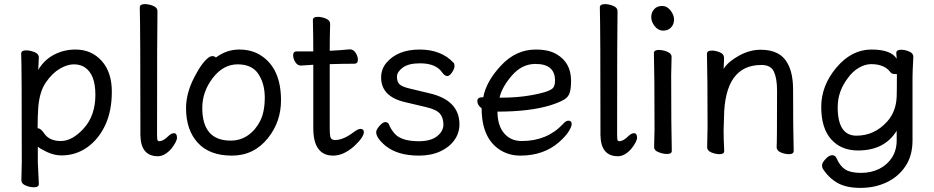

<svg xmlns="http://www.w3.org/2000/svg" viewBox="-20 -733 4544 934"><path d="M444 -272Q444 -371 393 -405Q371 -420 339 -420Q307 -420 270.5 -398.5Q234 -377 203 -332Q172 -287 166 -209Q163 -167 163 -111L162 -110Q162 -109 164 -109Q178 -109 195 -84Q220 -47 276 -47Q332 -47 388 -109Q444 -171 444 -272ZM145 178Q126 178 105 169.5Q84 161 84 144L86 55Q86 -421 83 -472Q83 -488 107 -488Q126 -488 147.5 -479.5Q169 -471 169 -454L166 -393Q195 -442 243 -467Q291 -492 347 -492Q425 -492 474.5 -437Q524 -382 524 -287Q524 -193 492 -124.5Q460 -56 404.5 -16.5Q349 23 279 23Q243 23 206.5 5.5Q170 -12 164 -20V56L169 162Q169 178 145 178Z M748 27Q665 27 663 -75Q663 -590 660 -697Q660 -713 685 -713Q704 -713 725 -704.5Q746 -696 746 -679Q744 -590 744 -78Q744 -53 747 -49.5Q750 -46 756 -46Q775 -47 800 -72Q814 -85 826 -85Q841 -85 841 -63Q841 -45 813 -9Q781 27 748 27Z M1102 -49Q1149 -49 1186 -74.5Q1223 -100 1245.5 -144.5Q1268 -189 1268 -258Q1268 -326 1237 -373Q1206 -420 1136 -420Q1066 -420 1015 -353.5Q964 -287 964 -208Q964 -49 1102 -49ZM1108 24Q999 24 942 -38.5Q885 -101 885 -207Q885 -289 936 -377Q956 -414 977 -437Q998 -460 1012 -460Q1025 -460 1030 -453Q1082 -492 1144 -492Q1206 -492 1251 -462Q1347 -399 1347 -245Q1347 -141 1284 -62Q1216 24 1108 24Z M1601 24Q1504 24 1504 -110V-418L1444 -414Q1427 -414 1416.5 -431Q1406 -448 1406 -464Q1406 -483 1423 -483H1504Q1504 -556 1502 -635Q1502 -651 1526 -651Q1545 -651 1565.5 -642.5Q1586 -634 1586 -617Q1584 -552 1584 -486Q1630 -488 1682 -493Q1699 -493 1710 -476Q1721 -459 1721 -443Q1721 -423 1704 -423Q1656 -423 1584 -421V-108Q1584 -70 1589.5 -61Q1595 -52 1611 -52Q1651 -52 1703 -92Q1722 -106 1734 -106Q1750 -106 1750 -90Q1750 -66 1703 -22Q1651 24 1601 24Z M2018 24Q1914 24 1855 -24Q1810 -62 1810 -90Q1810 -102 1826 -120.5Q1842 -139 1854 -139Q1867 -139 1872 -128Q1879 -109 1894 -90Q1925 -46 2017 -46Q2076 -46 2106.5 -70.5Q2137 -95 2137 -127Q2137 -159 2120.5 -179.5Q2104 -200 2052.5 -212Q2001 -224 1951 -236Q1834 -263 1834 -356Q1834 -397 1860 -428Q1915 -492 2021 -492Q2127 -492 2187 -427Q2191 -423 2191 -411Q2191 -399 2179 -381Q2167 -363 2156 -363Q2144 -363 2132 -379Q2102 -425 2023 -425Q1967 -425 1939 -404Q1911 -383 1911 -360Q1911 -336 1923 -323.5Q1935 -311 1974 -302L2070 -279Q2215 -245 2215 -128Q2215 -86 2190.5 -51.5Q2166 -17 2121.5 3.5Q2077 24 2018 24Z M2422 -258Q2533 -258 2627 -284Q2661 -294 2670.5 -305.5Q2680 -317 2680 -341Q2680 -422 2585 -422Q2519 -422 2470.5 -366Q2422 -310 2410 -258ZM2511 24Q2458 24 2415 -2Q2323 -59 2323 -206Q2302 -222 2302 -241Q2302 -260 2327 -260H2331Q2345 -337 2417.5 -414.5Q2490 -492 2586 -492Q2650 -492 2688 -469Q2758 -428 2758 -340Q2758 -305 2752 -283.5Q2746 -262 2725 -249Q2704 -236 2658 -221Q2557 -190 2400 -190Q2400 -123 2432 -85Q2464 -47 2518 -47Q2641 -47 2718 -129Q2732 -146 2745 -146Q2761 -146 2761 -130Q2761 -117 2746 -93Q2731 -69 2700 -42Q2625 24 2511 24Z M2986 27Q2903 27 2901 -75Q2901 -590 2898 -697Q2898 -713 2923 -713Q2942 -713 2963 -704.5Q2984 -696 2984 -679Q2982 -590 2982 -78Q2982 -53 2985 -49.5Q2988 -46 2994 -46Q3013 -47 3038 -72Q3052 -85 3064 -85Q3079 -85 3079 -63Q3079 -45 3051 -9Q3019 27 2986 27Z M3225 16Q3206 16 3184 7.5Q3162 -1 3162 -17L3164 -105Q3164 -368 3161 -475Q3161 -490 3185 -490Q3204 -490 3225.5 -481.5Q3247 -473 3247 -457L3245 -368Q3245 -105 3248 1Q3248 16 3225 16ZM3148 -650Q3148 -672 3162 -688Q3176 -704 3201 -704Q3225 -704 3242 -682Q3259 -660 3259 -638Q3259 -615 3244.5 -599.5Q3230 -584 3206 -584Q3182 -584 3165 -605.5Q3148 -627 3148 -650Z M3818 17Q3799 17 3778.5 8.5Q3758 0 3758 -17Q3760 -34 3760 -293Q3760 -351 3745 -384Q3730 -417 3684 -417Q3505 -417 3502 -162L3500 -97Q3500 -59 3503 1Q3503 17 3480 17Q3461 17 3440.5 8.5Q3420 0 3420 -17L3422 -115Q3422 -364 3419 -471Q3419 -487 3443 -487Q3461 -487 3481.5 -478.5Q3502 -470 3502 -453V-439Q3500 -411 3500 -398Q3522 -433 3574.5 -462Q3627 -491 3680 -491Q3776 -491 3811 -425Q3838 -378 3838 -297Q3838 -105 3841 1Q3841 17 3818 17Z M4146 -73Q4234 -73 4296 -142Q4339 -190 4342 -263Q4343 -290 4343 -372Q4343 -373 4331 -373Q4319 -373 4312 -381Q4283 -421 4218 -421Q4188 -421 4157.5 -403Q4127 -385 4105 -354Q4055 -289 4055 -212Q4055 -73 4146 -73ZM4166 181Q4096 181 4053.5 156.5Q4011 132 3983 88Q3979 82 3979 70Q3979 59 3996 40.5Q4013 22 4028 22Q4043 22 4049 36Q4066 75 4092 91.5Q4118 108 4168 108Q4218 108 4257 88.5Q4296 69 4319 33.5Q4342 -2 4342 -51V-97Q4283 -1 4154 -1Q4072 -1 4023.5 -55Q3975 -109 3975 -213Q3975 -317 4049 -404.5Q4123 -492 4219 -492Q4315 -492 4342 -447L4340 -475Q4340 -491 4364 -491Q4382 -491 4402.5 -482.5Q4423 -474 4423 -457Q4419 -381 4419 -358V-50Q4419 25 4384 76.5Q4349 128 4292 154.5Q4235 181 4166 181Z"/></svg>

Font: LXGW WenKai Lite
Style: Bold
Weight: 700
Designer: LXGW / Fontworks Inc.
Foundry: LXGW / Fontworks Inc.
Version: Version 1.330;April 28, 2024